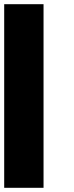

<svg xmlns="http://www.w3.org/2000/svg" viewBox="-20 -895 352 915"><path d="M0 0H187.5V-875H0Z"/></svg>

Font: Faithful 32x
Style: Semibold
Weight: 400
Foundry: Faithful Resource Pack
Version: Version 1.0; January 27, 2023